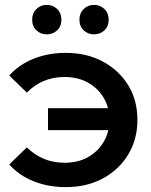

<svg xmlns="http://www.w3.org/2000/svg" viewBox="-20 -759 621 788"><path d="M177 -225V-315H467V-225ZM250 -542Q336 -542 402 -506.5Q468 -471 506 -409.5Q544 -348 544 -267Q544 -187 506 -124.5Q468 -62 402 -26.5Q336 9 250 9Q178 9 118 -15Q58 -39 18 -84L90 -154Q122 -123 160.5 -107Q199 -91 245 -91Q299 -91 340 -113.5Q381 -136 405 -176Q429 -216 429 -267Q429 -319 405 -358.5Q381 -398 340 -420.5Q299 -443 245 -443Q199 -443 160.5 -427Q122 -411 90 -379L18 -449Q58 -494 118 -518Q178 -542 250 -542ZM366 -618Q341 -618 323.5 -634.5Q306 -651 306 -678Q306 -705 323.5 -722Q341 -739 366 -739Q391 -739 408.5 -722Q426 -705 426 -678Q426 -651 408.5 -634.5Q391 -618 366 -618ZM172 -618Q147 -618 129.5 -634.5Q112 -651 112 -678Q112 -705 129.5 -722Q147 -739 172 -739Q197 -739 214.5 -722Q232 -705 232 -678Q232 -651 214.5 -634.5Q197 -618 172 -618Z"/></svg>

Font: MOST Montserrat SemiBold
Style: Regular
Weight: 600
Designer: Julieta Ulanovsky
Foundry: Julieta Ulanovsky
Version: Version 8.000;March 11, 2024;FontCreator 15.0.0.2926 64-bit